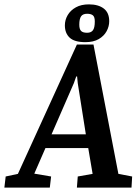

<svg xmlns="http://www.w3.org/2000/svg" viewBox="-68 -859 634 879"><path d="M-48 0 -42 -51 14 -63 284 -655H360L474 -63L537 -51L534 0H284L288 -51L356 -63L336 -181H140L89 -64L166 -51L160 0ZM168 -244H325L288 -478L285 -509H281L270 -478ZM323 -666Q273 -666 251 -686.5Q229 -707 229 -743Q229 -768 242 -790Q255 -812 279.5 -825.5Q304 -839 339 -839Q382 -839 407 -820Q432 -801 432 -762Q432 -738 420 -716Q408 -694 384 -680Q360 -666 323 -666ZM331 -709Q349 -709 357.5 -720.5Q366 -732 366 -761Q366 -782 357 -789Q348 -796 331 -796Q311 -796 303 -784Q295 -772 295 -746Q295 -726 303 -717.5Q311 -709 331 -709Z"/></svg>

Font: Faustina SemiBold
Style: Italic
Weight: 600
Italic angle: -8°
Designer: Alfonso Garcia
Foundry: http://www.omnibus-type.com
Version: Version 1.200